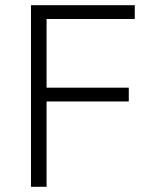

<svg xmlns="http://www.w3.org/2000/svg" viewBox="-20 -718 590 738"><path d="M99 0V-698H498V-645H159V-381H475V-328H159V0Z"/></svg>

Font: IBM Plex Thai Light
Style: Regular
Weight: 300
Designer: Mike Abbink, Paul van der Laan, Pieter van Rosmalen, Ben Mitchell, Mark Frömberg
Foundry: Bold Monday
Version: Version 1.0